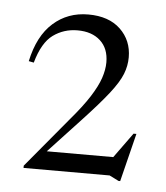

<svg xmlns="http://www.w3.org/2000/svg" viewBox="-38 -746 406 470"><g transform="rotate(5 164.5 -511.0)"><path d="M233.5 -343 296.5 -430H303.5L274 -311.5H270L247 -323H35.5V-328.5L137.5 -451Q167.5 -486 184.2 -512.2Q201 -538.5 208 -559.2Q215 -580 215 -598Q215 -632 194.2 -651Q173.5 -670 138 -670Q104.5 -670 78.2 -651Q52 -632 38 -582L25.5 -584.5Q39 -647.5 74.8 -679.2Q110.5 -711 161 -711Q211.5 -711 240 -683.8Q268.5 -656.5 268.5 -615Q268.5 -594 260.5 -573.8Q252.5 -553.5 230.5 -525.2Q208.5 -497 166.5 -452L70.5 -349L76.5 -368.5H271Z"/></g></svg>

Font: Newsreader 60pt Light
Style: Regular
Weight: 300
Designer: Hugues Gentile
Foundry: Production Type
Version: Version 1.003